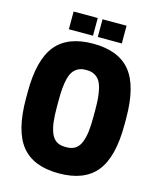

<svg xmlns="http://www.w3.org/2000/svg" viewBox="-138 -1046 955 1156"><g transform="rotate(15 340.0 -468.0)"><path d="M33.2 -370.1V-410.2Q33.2 -611.3 107.2 -702.6Q181.2 -793.9 339.8 -793.9Q498.5 -793.9 572.8 -702.6Q647 -611.3 647 -410.2V-370.1Q647 -168.9 572.8 -77.4Q498.5 14.2 339.8 14.2Q181.2 14.2 107.2 -77.4Q33.2 -168.9 33.2 -370.1ZM335 -149.9H345.2Q377.9 -149.9 399.9 -164.8Q421.9 -179.7 433.6 -210.2Q445.3 -240.7 449.7 -278.3Q454.1 -315.9 454.1 -370.1V-410.2Q454.1 -453.1 451.4 -485.1Q448.7 -517.1 441.7 -545.4Q434.6 -573.7 422.4 -591.6Q410.2 -609.4 390.9 -619.6Q371.6 -629.9 345.2 -629.9H335Q308.6 -629.9 289.3 -619.6Q270 -609.4 257.8 -591.6Q245.6 -573.7 238.5 -545.4Q231.4 -517.1 228.8 -485.1Q226.1 -453.1 226.1 -410.2V-370.1Q226.1 -315.9 230.5 -278.3Q234.9 -240.7 246.6 -210.2Q258.3 -179.7 280.3 -164.8Q302.2 -149.9 335 -149.9ZM325.2 -950.2V-839.8H174.8V-950.2ZM504.9 -950.2V-839.8H355V-950.2Z"/></g></svg>

Font: Cooper Hewitt
Style: Heavy
Weight: 713
Designer: Village Type and Design LLC
Foundry: Cooper Hewitt Smithsonian Design Museum
Version: 1.000